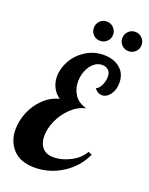

<svg xmlns="http://www.w3.org/2000/svg" viewBox="-174 -1034 888 1141"><g transform="rotate(20 270.0 -463.5)"><path d="M238 -884Q238 -909 255.5 -927Q273 -945 299 -945Q324 -945 342 -927Q360 -909 360 -884Q360 -858 342 -840.5Q324 -823 299 -823Q273 -823 255.5 -840.5Q238 -858 238 -884ZM418 -884Q418 -909 435.5 -927Q453 -945 479 -945Q504 -945 522 -927Q540 -909 540 -884Q540 -858 522 -840.5Q504 -823 479 -823Q453 -823 435.5 -840.5Q418 -858 418 -884ZM7 -158Q7 -212 29.5 -266.5Q52 -321 94 -362Q136 -403 192 -417Q161 -439 146 -470.5Q131 -502 131 -537Q131 -589 159.5 -639Q188 -689 238.5 -720.5Q289 -752 350 -752Q413 -752 453 -719Q493 -686 493 -627Q493 -583 471 -553Q449 -523 419 -523Q392 -523 372 -550Q390 -556 403 -583Q416 -610 416 -637Q416 -666 400 -679.5Q384 -693 361 -693Q332 -693 308.5 -672.5Q285 -652 272 -619.5Q259 -587 259 -552Q259 -504 284 -467.5Q309 -431 360 -418Q309 -407 268 -368Q227 -329 204 -277.5Q181 -226 181 -179Q181 -134 204.5 -106Q228 -78 276 -78Q326 -78 380.5 -105.5Q435 -133 461 -180L484 -170Q445 -84 364 -33Q283 18 191 18Q100 18 53.5 -32Q7 -82 7 -158Z"/></g></svg>

Font: Lobster
Style: Regular
Weight: 400
Designer: Impallari Type
Foundry: Impallari Type
Version: Version 2.100